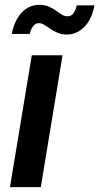

<svg xmlns="http://www.w3.org/2000/svg" viewBox="-20 -770 409 790"><path d="M21 0 110.8 -542.5H237.3L147.9 0ZM255.4 -627.9Q233.9 -627.9 217.3 -635Q200.7 -642.1 187 -651.4Q173.3 -660.6 162.1 -667.7Q150.9 -674.8 140.1 -674.8Q125.5 -674.8 116 -661.9Q106.4 -648.9 102.5 -630.4H28.3Q39.6 -687 69.6 -718.5Q99.6 -750 142.6 -750Q164.6 -750 180.7 -742.9Q196.8 -735.8 209.7 -726.6Q222.7 -717.3 233.9 -710.2Q245.1 -703.1 257.8 -703.1Q272.9 -703.1 281.7 -714.4Q290.5 -725.6 295.9 -748H368.7Q357.9 -690.4 326.9 -659.2Q295.9 -627.9 255.4 -627.9Z"/></svg>

Font: Inter 16pt SemiBold
Style: Italic
Weight: 600
Italic angle: -9.3988°
Version: Version 4.001;git-66647c0bb